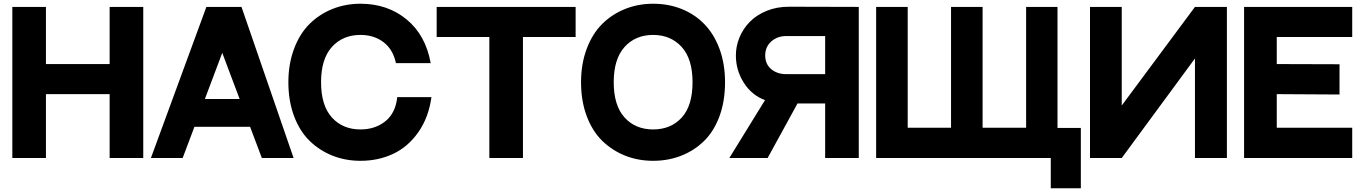

<svg xmlns="http://www.w3.org/2000/svg" viewBox="-20 -846 7275 1028"><path d="M226 -809V-503H567V-809H747V0H567V-342H226V0H46V-809Z M1382 0 1319 -167H1021L958 0H788L1085 -809H1273L1552 0ZM1077 -316H1263L1170 -563Z M2107 -326H2290Q2275 -217 2220 -138.5Q2165 -60 2085.5 -22.5Q2006 15 1910 15Q1830 15 1760.5 -12.5Q1691 -40 1638 -91.5Q1585 -143 1554.5 -224Q1524 -305 1524 -406Q1524 -504 1554.5 -585Q1585 -666 1637.5 -718Q1690 -770 1760 -798Q1830 -826 1910 -826Q2055 -826 2157 -742Q2259 -658 2286 -508H2100Q2084 -582 2033 -620.5Q1982 -659 1910 -659Q1815 -659 1757 -594.5Q1699 -530 1699 -406Q1699 -281 1757 -217Q1815 -153 1910 -153Q1989 -153 2043.5 -197Q2098 -241 2107 -326Z M2318 -809H3062V-648H2780V0H2600V-648H2318Z M3477 -826Q3560 -826 3630.5 -797.5Q3701 -769 3752.5 -715.5Q3804 -662 3833 -582.5Q3862 -503 3862 -406Q3862 -304 3832 -223Q3802 -142 3749 -90.5Q3696 -39 3626.5 -12Q3557 15 3477 15Q3397 15 3327.5 -12.5Q3258 -40 3205 -91.5Q3152 -143 3121.5 -224Q3091 -305 3091 -406Q3091 -504 3121.5 -585Q3152 -666 3204.5 -718Q3257 -770 3327 -798Q3397 -826 3477 -826ZM3477 -153Q3572 -153 3630 -216.5Q3688 -280 3688 -406Q3688 -531 3629.5 -595Q3571 -659 3477 -659Q3382 -659 3324 -594.5Q3266 -530 3266 -406Q3266 -281 3324 -217Q3382 -153 3477 -153Z M3885 0 4076 -310Q4005 -336 3962.5 -403Q3920 -470 3920 -549Q3920 -599 3939.5 -646Q3959 -693 3995 -729.5Q4031 -766 4085 -788Q4139 -810 4204 -810L4578 -809V0H4398V-292H4250L4090 0ZM4190 -449H4398V-653H4190Q4142 -653 4109.5 -624Q4077 -595 4077 -549Q4077 -503 4109 -476Q4141 -449 4190 -449Z M5642 -161H5767V162H5606V0H4671V-809H4840V-162H5072V-809H5241V-162H5474V-809H5642Z M5816 -809H5986V-281L6378 -809H6549V0H6378V-533L5986 0H5816Z M6641 -809H7220V-648H6816V-503L7152 -502V-340L6816 -342V-162H7220V0H6641Z"/></svg>

Font: Neutral Face
Style: Bold
Weight: 700
Designer: Vadym Aksieiev
Version: Version 1.039;Fontself Maker 3.5.7